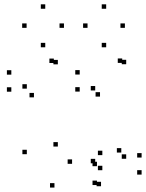

<svg xmlns="http://www.w3.org/2000/svg" viewBox="-20 -824 660 866"><path d="M441.6 -56.3V-76.3H421.6V-56.3ZM441.6 -124.3V-144.3H421.6V-124.3ZM305.1 -85.1V-105.1H285.1V-85.1ZM240.9 -163V-183H220.9V-163ZM240.9 -533.8V-553.8H220.9V-533.8ZM222.8 -539.8V-559.8H202.8V-539.8ZM31.1 -487.3V-507.3H11.1V-487.3ZM31.1 -410.4V-430.4H11.1V-410.4ZM133.1 -384.9V-404.9H113.1V-384.9ZM101 -424.2V-444.2H81V-424.2ZM101 -128.5V-148.5H81V-128.5ZM225.6 22V2H205.6V22ZM435.7 16V-4H415.7V16ZM618.7 -36.5V-56.5H598.7V-36.5ZM618.7 -113.4V-133.4H598.7V-113.4ZM527.1 -135.9V-155.9H507.1V-135.9ZM549.2 -107.9V-127.9H529.2V-107.9ZM549.2 -534.3V-554.3H529.2V-534.3ZM531.2 -540.3V-560.3H511.2V-540.3ZM339.5 -487.8V-507.8H319.5V-487.8ZM339.5 -410.9V-430.9H319.5V-410.9ZM431.1 -388.3V-408.3H411.1V-388.3ZM409.4 -416V-436H389.4V-416ZM409.4 -87.5V-107.5H389.4V-87.5ZM417.3 -74.4V-94.4H397.3V-74.4ZM417.3 10.6V-9.4H397.3V10.6ZM268.5 -698.4V-718.4H248.5V-698.4ZM184.1 -784.5V-804.5H164.1V-784.5ZM100 -698.4V-718.4H80V-698.4ZM184.1 -610.7V-630.7H164.1V-610.7ZM543.3 -698.4V-718.4H523.3V-698.4ZM458.9 -784.5V-804.5H438.9V-784.5ZM374.8 -698.4V-718.4H354.8V-698.4ZM458.9 -610.7V-630.7H438.9V-610.7Z"/></svg>

Font: Monaspace Xenon Dots Var
Style: Regular
Weight: 400
Designer: Riley Cran and the Lettermatic Team
Version: Version 1.100 (Monaspace Xenon Dots)